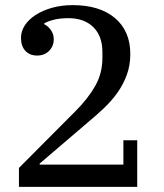

<svg xmlns="http://www.w3.org/2000/svg" viewBox="-20 -730 640 750"><path d="M54 -74 275 -296Q324 -345 352 -394.5Q380 -444 380 -503V-527Q380 -589 344.5 -624Q309 -659 247 -659Q215 -659 191 -653Q167 -647 153 -639V-635Q167 -629 178.5 -613Q190 -597 190 -577Q190 -550 172 -531.5Q154 -513 125 -513Q96 -513 79 -531.5Q62 -550 62 -582Q62 -608 77 -631Q92 -654 119 -671.5Q146 -689 183 -699.5Q220 -710 264 -710Q369 -710 429 -659.5Q489 -609 489 -519Q489 -475 475.5 -438Q462 -401 439.5 -369Q417 -337 386.5 -308Q356 -279 322 -251L135 -91V-87H462V-182H516V0H54Z"/></svg>

Font: IBM Plex Serif Text
Style: Regular
Weight: 450
Designer: Mike Abbink, Paul van der Laan, Pieter van Rosmalen
Foundry: Bold Monday
Version: Version 3.001